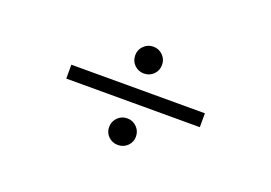

<svg xmlns="http://www.w3.org/2000/svg" viewBox="-69 -678 1100 779"><g transform="rotate(20 481.0 -289.0)"><path d="M539.1 -443.8Q539.1 -418.9 522.2 -402.3Q505.4 -385.7 481 -385.7Q457 -385.7 440.2 -402.3Q423.3 -418.9 423.3 -443.8Q423.3 -467.8 440.2 -484.6Q457 -501.5 481 -501.5Q505.4 -501.5 522.2 -484.6Q539.1 -467.8 539.1 -443.8ZM769.5 -258.8H192.9V-318.8H769.5ZM539.1 -133.8Q539.1 -109.9 522.2 -93.5Q505.4 -77.1 481 -77.1Q457 -77.1 440.2 -93.5Q423.3 -109.9 423.3 -133.8Q423.3 -158.2 440.2 -175Q457 -191.9 481 -191.9Q505.4 -191.9 522.2 -175Q539.1 -158.2 539.1 -133.8Z"/></g></svg>

Font: BabelStone Roman
Style: Regular
Weight: 400
Designer: Walt Agee, Victor Gaultney, Peter Martin, Debbi Hosken, Becca Hirsbrunner (SIL); Andrew West (BabelStone)
Foundry: BabelStone
Version: Version 16.000